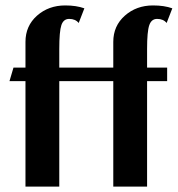

<svg xmlns="http://www.w3.org/2000/svg" viewBox="-20 -690 657 710"><path d="M271 -605Q258.8 -620.1 235.8 -620.1Q214.8 -620.1 207 -597.2Q199.2 -574.2 199.2 -508.8V-439.9H398.9V-535.2Q398.9 -594.2 441.7 -632.1Q484.4 -669.9 545.9 -669.9Q587.4 -669.9 617.2 -659.2L596.2 -605Q584 -620.1 561 -620.1Q540 -620.1 532 -596.9Q523.9 -573.7 523.9 -508.8V-439.9H598.1V-390.1H523.9V0H398.9V-390.1H199.2V0H74.2V-390.1H15.1L29.8 -439.9H74.2V-535.2Q74.2 -594.2 116.9 -632.1Q159.7 -669.9 221.2 -669.9Q262.2 -669.9 292 -659.2Z"/></svg>

Font: Pfennig
Style: Bold
Weight: 700
Version: Version 20120410 ; ttfautohint (v0.8)